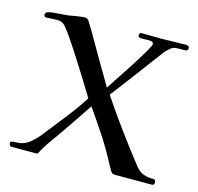

<svg xmlns="http://www.w3.org/2000/svg" viewBox="-85 -630 742 720"><g transform="rotate(15 286.5 -270.5)"><path d="M573 -10Q573 0 564 0H420Q410 0 405 -7Q400 -15 395 -24.5Q390 -34 385 -43Q360 -90 330 -135.5Q300 -181 269 -225Q250 -197 231 -168.5Q212 -140 192 -111Q177 -89 161.5 -68Q146 -47 132 -24Q130 -20 128 -16.5Q126 -13 124 -9Q122 -3 118 -2L116 -1H18Q14 -1 11.5 -5.5Q9 -10 9 -13Q9 -18 13 -19.5Q17 -21 20 -21Q41 -21 55.5 -25Q70 -29 86 -42Q109 -62 125 -84Q157 -125 189.5 -166Q222 -207 250 -251Q243 -263 226.5 -289.5Q210 -316 189.5 -349Q169 -382 148 -414Q127 -446 110.5 -469Q94 -492 87 -497Q81 -502 73.5 -503.5Q66 -505 58 -505Q48 -505 39 -504Q30 -503 20 -503Q10 -503 10 -512Q10 -520 18 -523Q25 -526 40 -527.5Q55 -529 71 -530Q87 -531 96 -532Q108 -534 129 -537.5Q150 -541 160 -541Q169 -541 176 -531Q188 -512 199 -493Q210 -474 221 -455Q242 -418 263.5 -381.5Q285 -345 307 -308Q312 -316 326 -337.5Q340 -359 358 -386Q376 -413 392.5 -439.5Q409 -466 420 -485.5Q431 -505 431 -509Q431 -518 422 -519.5Q413 -521 401 -520Q389 -519 380 -520Q371 -521 371 -529Q371 -532 373 -535.5Q375 -539 378 -539Q398 -539 417.5 -538.5Q437 -538 456 -538Q480 -538 504 -539Q528 -540 552 -540Q565 -540 565 -529Q565 -519 552.5 -519Q540 -519 533 -519Q521 -519 513 -517.5Q505 -516 496 -508Q490 -503 485 -498Q480 -493 475 -486Q438 -436 400 -385.5Q362 -335 324 -285Q364 -225 407 -166.5Q450 -108 494 -52Q508 -34 525 -28Q542 -22 564 -22Q573 -22 573 -10Z"/></g></svg>

Font: Kaisei HarunoUmi
Style: Regular
Weight: 400
Designer: Font-Kai, 金井和夫
Foundry: KAZUO KANAI
Version: Version 5.003